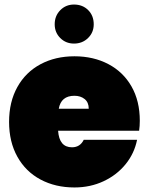

<svg xmlns="http://www.w3.org/2000/svg" viewBox="-20 -819 656 846"><path d="M596 -287Q596 -264 593 -243H236Q241 -170 297 -170Q333 -170 349 -203H584Q572 -143 533.5 -95.5Q495 -48 436.5 -20.5Q378 7 308 7Q224 7 158.5 -28Q93 -63 56.5 -128.5Q20 -194 20 -282Q20 -370 56.5 -435.5Q93 -501 158.5 -536Q224 -571 308 -571Q392 -571 457.5 -536.5Q523 -502 559.5 -438Q596 -374 596 -287ZM371 -340Q371 -368 353 -382.5Q335 -397 308 -397Q249 -397 239 -340ZM306 -627Q270 -627 245.5 -651.5Q221 -676 221 -712Q221 -749 245.5 -774Q270 -799 306 -799Q344 -799 368.5 -774.5Q393 -750 393 -712Q393 -676 368 -651.5Q343 -627 306 -627Z"/></svg>

Font: Fz Poppins Black
Style: Regular
Weight: 900
Designer: Ninad Kale (Devanagari), Jonny Pinhorn (Latin)
Foundry: Indian Type Foundry
Version: Vit hóa bi Vntype.Com & FontZin.Com